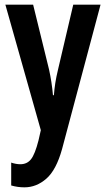

<svg xmlns="http://www.w3.org/2000/svg" viewBox="-20 -563 455 823"><path d="M3 -543H122L190 -266Q202 -212 207 -155H211Q213 -181 217 -207Q221 -233 229 -266L294 -543H411L246 76Q221 166 178.5 203Q136 240 85 240Q70 240 56 238Q42 236 28 232V134Q49 141 67 141Q96 141 113 119.5Q130 98 145 39L155 -5Z"/></svg>

Font: Noto Sans Malayalam ExtraCondensed SemiBold
Style: Regular
Weight: 600
Width: 2
Designer: Jelle Bosma - Monotype Design Team
Foundry: Monotype Imaging Inc.
Version: Version 2.104; ttfautohint (v1.8.4.7-5d5b)